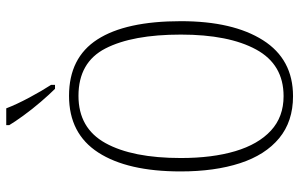

<svg xmlns="http://www.w3.org/2000/svg" viewBox="-196 -776 981 630"><g transform="rotate(-90 295.0 -460.5)"><path d="M295 10Q212 10 157 -35.5Q102 -81 75 -164Q48 -247 48 -359Q48 -533 110 -629Q172 -725 296 -725Q421 -725 481 -632Q541 -539 541 -358Q541 -187 478.5 -88.5Q416 10 295 10ZM295 -21Q399 -21 448 -111Q497 -201 497 -358Q497 -517 451.5 -605.5Q406 -694 296 -694Q190 -694 141 -605.5Q92 -517 92 -358Q92 -255 114.5 -179.5Q137 -104 182 -62.5Q227 -21 295 -21ZM319 -771Q301 -789 276.5 -817.5Q252 -846 231 -875Q210 -904 200 -921V-931H255Q268 -897 290.5 -855Q313 -813 332 -784V-771Z"/></g></svg>

Font: Noto Serif Tamil Condensed ExtraLight
Style: Regular
Weight: 200
Width: 3
Designer: Indian Type Foundry, Tom Grace, and the Monotype Design Team
Foundry: Monotype Imaging Inc.
Version: Version 2.004; ttfautohint (v1.8.4.7-5d5b)